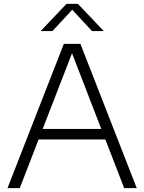

<svg xmlns="http://www.w3.org/2000/svg" viewBox="-20 -965 740 985"><path d="M617 0 520.5 -249.5H178L81.5 0H18.5L307.5 -740H392.5L681.5 0ZM199 -303.5H499.5L349.5 -692ZM512.5 -805.5H452L350.5 -915L249 -805.5H188.5L321 -945H380Z"/></svg>

Font: Encode Sans Semi Expanded Light
Style: Regular
Weight: 300
Width: 6
Designer: Multiple Designers
Foundry: Impallari Type
Version: Version 2.000